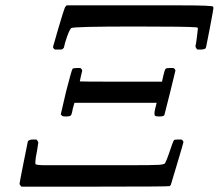

<svg xmlns="http://www.w3.org/2000/svg" viewBox="-20 -697 817 717"><path d="M222 -668Q222 -670 229 -677H654Q775 -677 776 -672V-671Q777 -670 777 -667Q777 -662 764 -594Q761 -579 757 -558.5Q753 -538 751 -528L749 -519Q747 -512 729 -512H717Q710 -519 710 -525Q712 -532 715.5 -559.5Q719 -587 719 -591Q718 -595 711 -595Q683 -598 486 -598Q252 -598 246 -592Q237 -584 223 -537Q222 -534 220.5 -527Q219 -520 218.5 -519Q218 -518 215 -515Q212 -512 208 -512Q204 -512 197 -512H185Q178 -517 178 -522Q178 -524 198 -591.5Q218 -659 222 -668ZM227 -262Q221 -262 217.5 -262.5Q214 -263 213 -263.5Q212 -264 210 -266.5Q208 -269 207 -270L227 -356Q248 -438 251 -440Q254 -443 267 -443H280Q287 -438 287 -433Q287 -431 282 -412L278 -393Q278 -392 431 -392H585L590 -415Q595 -436 598 -439.5Q601 -443 612 -443H628Q635 -438 635 -433Q635 -431 615 -351Q595 -271 594 -268Q592 -262 575 -262Q562 -262 559 -265Q554 -269 560 -293L565 -313H258L252 -292Q249 -274 246 -268Q244 -262 227 -262ZM60 0Q53 -7 53 -11Q53 -14 68 -89.5Q83 -165 84 -169Q88 -176 104 -176H116Q123 -169 123 -163Q123 -162 122 -158Q121 -154 120.5 -148Q120 -142 119 -138Q112 -105 112 -88Q112 -85 113.5 -83.5Q115 -82 124.5 -81Q134 -80 151 -80Q168 -80 202 -80H351H454Q554 -80 574 -81.5Q594 -83 597 -88V-89Q603 -100 610 -121Q617 -142 622.5 -157Q628 -172 630 -174Q633 -176 646 -176H658Q665 -171 665 -166Q665 -164 642.5 -88.5Q620 -13 618 -7Q617 -5 614 -2Q611 0 335 0Z"/></svg>

Font: MathJax_Math
Style: Italic
Weight: 400
Version: Version 1.1